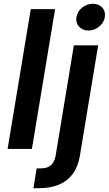

<svg xmlns="http://www.w3.org/2000/svg" viewBox="-20 -775 566 999"><path d="M266.6 -727.5 146 0H19.5L140.1 -727.5ZM364.3 -539.1H490.7L395.5 36.6Q386.2 92.3 358.6 129.6Q331.1 167 287.1 185.5Q243.2 204.1 185.1 204.1H153.8L170.9 101.1H191.9Q227.5 101.1 245.8 84Q264.2 66.9 270 32.2ZM439.9 -616.2Q409.2 -616.2 391.1 -636.7Q373 -657.2 377.9 -686Q382.3 -715.3 407.5 -735.4Q432.6 -755.4 463.4 -755.4Q494.1 -755.4 512.2 -735.4Q530.3 -715.3 525.4 -686Q521 -657.2 495.8 -636.7Q470.7 -616.2 439.9 -616.2Z"/></svg>

Font: Inter 18pt SemiBold
Style: Italic
Weight: 600
Italic angle: -9.3988°
Designer: Rasmus Andersson
Foundry: rsms
Version: Version 4.001;git-66647c0bb